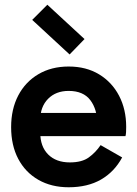

<svg xmlns="http://www.w3.org/2000/svg" viewBox="-20 -781 577 811"><path d="M270 10Q197 10 142 -21.5Q87 -53 57 -110Q27 -167 27 -244Q27 -320 57 -377.5Q87 -435 142 -467.5Q197 -500 270 -500Q344 -500 398.5 -467Q453 -434 483 -376.5Q513 -319 513 -245Q513 -234 512.5 -223.5Q512 -213 510 -206H134V-304H411L391 -257Q391 -319 361.5 -358Q332 -397 270 -397Q216 -397 183 -363.5Q150 -330 150 -274V-221Q150 -162 183.5 -128.5Q217 -95 275 -95Q326 -95 355 -116Q384 -137 405 -168L496 -116Q463 -55 406.5 -22.5Q350 10 270 10ZM274 -551 116 -697 180 -761 337 -616Z"/></svg>

Font: Gabarito SemiBold
Style: Regular
Weight: 600
Designer: Leandro Assis / Alvaro Franca / Felipe Casaprima
Foundry: Naipe Foundry
Version: Version 1.000